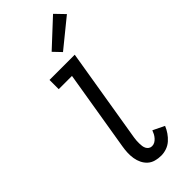

<svg xmlns="http://www.w3.org/2000/svg" viewBox="-313 -1025 1076 1076"><g transform="rotate(-45 225.0 -487.5)"><path d="M247 8Q224 8 202.5 2Q181 -4 165.5 -18Q150 -32 140.5 -51.5Q131 -71 127.5 -93Q124 -115 125 -138Q126 -161 130 -184L209 -662H104V-735H304L211 -172Q209 -161 208.5 -150Q208 -139 208 -128Q208 -117 209.5 -106.5Q211 -96 215.5 -87Q220 -78 228.5 -72Q237 -66 248 -66Q260 -66 270 -71.5Q280 -77 288.5 -86.5Q297 -96 302.5 -106.5Q308 -117 312 -128L380 -95Q372 -75 359 -56Q346 -37 329 -22Q312 -7 290.5 0.5Q269 8 247 8ZM268 -792 224 -838 380 -983 434 -927Z"/></g></svg>

Font: Iosevka Etoile
Style: Italic
Weight: 400
Italic angle: -9°
Designer: Belleve Invis
Foundry: Belleve Invis
Version: Version 22.1.2; ttfautohint (v1.8.4)